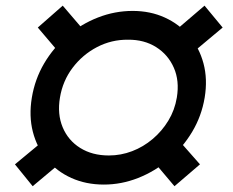

<svg xmlns="http://www.w3.org/2000/svg" viewBox="-20 -641 821 677"><path d="M346.2 9.8Q283.2 9.8 231.7 -13.4Q180.2 -36.6 145.3 -78.4Q110.4 -120.1 95.9 -176Q81.5 -231.9 92.3 -296.9Q103 -361.8 135.7 -417.5Q168.5 -473.1 217.3 -514.6Q266.1 -556.2 325.4 -579.3Q384.8 -602.5 447.8 -602.5Q509.8 -602.5 560.8 -579.3Q611.8 -556.2 647.2 -514.6Q682.6 -473.1 697.5 -417.5Q712.4 -361.8 701.7 -296.9Q690.9 -231.9 657.5 -176Q624 -120.1 575 -78.4Q525.9 -36.6 467 -13.4Q408.2 9.8 346.2 9.8ZM363.8 -92.8Q406.2 -92.8 445.8 -107.9Q485.4 -123 518.3 -150.9Q551.3 -178.7 573.7 -215.8Q596.2 -252.9 603.5 -296.9Q613.3 -356 593 -402.1Q572.8 -448.2 530.5 -474.9Q488.3 -501.5 431.2 -501Q373 -501.5 322 -474.9Q271 -448.2 236.1 -402.1Q201.2 -356 191.4 -296.9Q181.6 -238.8 200.9 -192.4Q220.2 -146 262.7 -119.4Q305.2 -92.8 363.8 -92.8ZM645 -443.4 582.5 -519.5 701.2 -621.1 765.1 -543.9ZM595.2 15.6 510.3 -85 598.1 -160.2 685.1 -61.5ZM95.2 15.6 32.7 -61.5 151.9 -160.2 215.3 -85ZM198.7 -443.4 113.3 -543.9 201.2 -621.1 288.1 -519.5Z"/></svg>

Font: Inter 28pt Black
Style: Italic
Weight: 900
Italic angle: -9.3988°
Designer: Rasmus Andersson
Foundry: rsms
Version: Version 4.001;git-66647c0bb